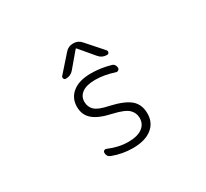

<svg xmlns="http://www.w3.org/2000/svg" viewBox="-152 -1002 1303 1217"><g transform="rotate(-30 500.0 -393.5)"><path d="M666 -631.8Q671.9 -624 668 -614.7Q664.1 -605.5 654.3 -605.5H652.3Q618.2 -605.5 595.7 -631.8L505.9 -738.3Q502.9 -741.2 500 -738.3L410.2 -631.8Q387.7 -605.5 353.5 -605.5H351.6Q341.8 -605.5 337.9 -614.7Q334 -624 339.8 -631.8L444.3 -750Q466.8 -776.4 502 -776.4H503.9Q539.1 -776.4 561.5 -750ZM496.1 -60.5Q562.5 -60.5 597.7 -86.4Q632.8 -112.3 632.8 -156.2Q632.8 -194.3 605.5 -220.7Q578.1 -247.1 497.1 -265.6Q405.3 -285.2 364.3 -320.8Q323.2 -356.4 323.2 -415Q323.2 -479.5 371.1 -517.6Q418.9 -555.7 504.9 -555.7Q577.1 -555.7 647.5 -535.2Q659.2 -532.2 666 -522.5Q672.9 -512.7 672.9 -500Q672.9 -491.2 665 -485.4Q657.2 -479.5 647.5 -482.4Q574.2 -506.8 507.8 -506.8Q445.3 -506.8 412.6 -483.4Q379.9 -460 379.9 -419.9Q379.9 -381.8 405.8 -357.4Q431.6 -333 504.9 -318.4Q604.5 -295.9 647 -259.3Q689.5 -222.7 689.5 -156.2Q689.5 -88.9 639.6 -50.3Q589.8 -11.7 501 -11.7Q424.8 -11.7 352.5 -39.1Q328.1 -48.8 328.1 -76.2Q328.1 -85.9 335.9 -90.8Q343.8 -95.7 352.5 -91.8Q425.8 -60.5 496.1 -60.5Z"/></g></svg>

Font: Gen Jyuu Gothic L Monospace Light
Style: Regular
Weight: 300
Designer: [Source Han Sans]
Ryoko NISHIZUKA  (kana & ideographs); Paul D. Hunt (Latin, Greek & Cyrillic); Wenlong ZHANG  (bopomofo
Version: Version 1.002.20150607